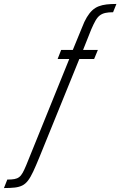

<svg xmlns="http://www.w3.org/2000/svg" viewBox="-184 -763 610 973"><path d="M-164 190 -147 147Q-125 147 -111 144.5Q-97 142 -87 134.5Q-77 127 -69 112.5Q-61 98 -51 74L167 -464H108L126 -510H185L231 -622Q243 -654 256 -675.5Q269 -697 283.5 -710.5Q298 -724 316 -731Q334 -738 356 -740.5Q378 -743 406 -743L389 -701Q366 -701 350 -697.5Q334 -694 322 -685Q310 -676 300 -658.5Q290 -641 278 -613L237 -510H312L293 -464H218L16 33Q-2 77 -15.5 106Q-29 135 -42 152Q-55 169 -71 177Q-87 185 -109.5 187.5Q-132 190 -164 190Z"/></svg>

Font: Saira ExtraCondensed Light
Style: Italic
Weight: 300
Width: 2
Italic angle: -12°
Designer: Hector Gatti with collaboration of the Omnibus-Type team
Foundry: Omnibus-Type
Version: Version 1.101